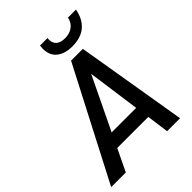

<svg xmlns="http://www.w3.org/2000/svg" viewBox="-279 -1017 1141 1141"><g transform="rotate(-45 291.5 -447.0)"><path d="M423 -139H162L95 0H-28L335 -700H434L551 0H442ZM410 -228 364 -560 204 -228ZM266 -868Q266 -876 268 -894H331Q330 -890 330 -881Q330 -852 348.5 -835.5Q367 -819 404 -819Q442 -819 468.5 -838Q495 -857 503 -894H570Q558 -827 515.5 -790.5Q473 -754 401 -754Q339 -754 302.5 -783Q266 -812 266 -868Z"/></g></svg>

Font: Sarabun Medium
Style: Italic
Weight: 500
Italic angle: -10°
Designer: Suppakit Chalermlarp | Katatrad Co.,Ltd.
Foundry: Cadson Demak Co.,Ltd.
Version: Version 1.000; ttfautohint (v1.6)